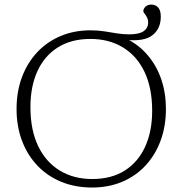

<svg xmlns="http://www.w3.org/2000/svg" viewBox="-20 -828 816 858"><path d="M392 -28Q478 -28 537.8 -66Q597.5 -104 628.8 -172.8Q660 -241.5 660 -333Q660 -435 625.8 -506.8Q591.5 -578.5 529.2 -616.2Q467 -654 384 -654Q298.5 -654 238.5 -616.2Q178.5 -578.5 147.2 -510Q116 -441.5 116 -349.5Q116 -247.5 150.2 -175.8Q184.5 -104 246.8 -66Q309 -28 392 -28ZM384.5 -692.5Q417.5 -692.5 446 -688Q474.5 -683.5 501.8 -679Q529 -674.5 558 -674.5Q601.5 -674.5 621.8 -688.5Q642 -702.5 642 -727.5Q642 -740.5 636.8 -750.5Q631.5 -760.5 626 -767.2Q620.5 -774 620.5 -778Q620.5 -789 630.2 -798.2Q640 -807.5 656 -807.5Q675 -807.5 686.8 -794.5Q698.5 -781.5 698.5 -753.5Q698.5 -700.5 661.8 -671Q625 -641.5 541 -650V-657Q599.5 -629 640 -581.2Q680.5 -533.5 701 -472.5Q721.5 -411.5 721.5 -341.5Q721.5 -263.5 697.5 -199Q673.5 -134.5 629.5 -87.5Q585.5 -40.5 525 -15.2Q464.5 10 391.5 10Q316.5 10 254.5 -15.2Q192.5 -40.5 147.8 -87.2Q103 -134 78.5 -198.5Q54 -263 54 -340.5Q54 -419 78.2 -483.5Q102.5 -548 146.5 -594.8Q190.5 -641.5 251 -667Q311.5 -692.5 384.5 -692.5Z"/></svg>

Font: Newsreader 14pt Light
Style: Regular
Weight: 300
Designer: Hugues Gentile
Foundry: Production Type
Version: Version 1.003